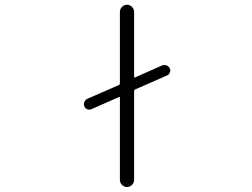

<svg xmlns="http://www.w3.org/2000/svg" viewBox="-20 -793 1040 792"><path d="M649.4 -523.4Q658.2 -526.4 667.5 -522.9Q676.8 -519.5 679.7 -511.7Q682.6 -506.8 682.6 -502Q682.6 -498 680.7 -494.1Q676.8 -484.4 668 -481.4L537.1 -423.8Q533.2 -421.9 533.2 -418V-50.8Q533.2 -39.1 524.4 -30.3Q515.6 -21.5 503.9 -21.5Q492.2 -21.5 483.4 -30.3Q474.6 -39.1 474.6 -50.8V-390.6Q474.6 -394.5 470.7 -392.6L357.4 -342.8Q348.6 -338.9 339.8 -342.3Q331.1 -345.7 328.1 -354.5Q326.2 -358.4 326.2 -363.3Q326.2 -368.2 328.1 -372.1Q332 -381.8 340.8 -385.7L470.7 -442.4Q474.6 -444.3 474.6 -449.2V-744.1Q474.6 -755.9 483.4 -764.6Q492.2 -773.4 503.9 -773.4Q515.6 -773.4 524.4 -764.6Q533.2 -755.9 533.2 -744.1V-476.6Q533.2 -471.7 537.1 -473.6Z"/></svg>

Font: Gen Jyuu Gothic L Monospace Light
Style: Regular
Weight: 300
Designer: [Source Han Sans]
Ryoko NISHIZUKA  (kana & ideographs); Paul D. Hunt (Latin, Greek & Cyrillic); Wenlong ZHANG  (bopomofo
Version: Version 1.002.20150607